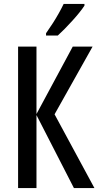

<svg xmlns="http://www.w3.org/2000/svg" viewBox="-20 -949 497 969"><path d="M456.5 0H353L164.1 -368.2V0H71.3V-713.9H164.1V-373.5L347.2 -713.9H447.3L255.4 -372.1ZM406.2 -929.2V-920.4Q396 -904.8 379.9 -884.8Q363.8 -864.7 344.7 -843.8Q325.7 -822.8 306.4 -803.2Q287.1 -783.7 271.5 -769.5H212.4V-781.2Q231.4 -808.1 247.6 -833.5Q263.7 -858.9 277.1 -882.8Q290.5 -906.7 301.3 -929.2Z"/></svg>

Font: Open Sans Condensed Medium
Style: Regular
Weight: 500
Width: 3
Designer: Monotype Design Team
Foundry: Monotype Imaging Inc.
Version: Version 3.000